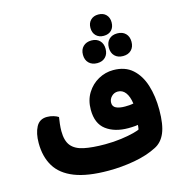

<svg xmlns="http://www.w3.org/2000/svg" viewBox="-138 -1103 1179 1244"><g transform="rotate(-15 451.5 -481.5)"><path d="M647 -358Q661 -358 675.5 -359Q690 -360 704 -363Q697 -412 677 -438Q657 -464 626 -464Q601 -464 583.5 -446Q566 -428 566 -404Q566 -379 588 -368.5Q610 -358 647 -358ZM460 -155Q517 -155 568 -162Q619 -169 653 -178Q687 -187 693 -192Q696 -209 697.5 -232Q699 -255 699 -279L724 -228Q702 -221 678.5 -219Q655 -217 632 -217Q541 -217 484 -259.5Q427 -302 427 -395Q427 -459 456.5 -506.5Q486 -554 533 -580Q580 -606 633 -606Q712 -606 761 -562.5Q810 -519 833 -445.5Q856 -372 856 -281Q856 -181 832.5 -126Q809 -71 762 -48Q698 -15 612 0.5Q526 16 438 16Q297 16 210.5 -18Q124 -52 84.5 -117Q45 -182 45 -274Q45 -339 67.5 -381.5Q90 -424 140 -424Q163 -424 184 -417.5Q205 -411 216 -403Q213 -387 210 -359.5Q207 -332 207 -311Q207 -246 234 -212.5Q261 -179 317.5 -167Q374 -155 460 -155ZM633 -836Q601 -836 581.5 -855.5Q562 -875 562 -908Q562 -940 581.5 -959.5Q601 -979 633 -979Q666 -979 685 -959.5Q704 -940 704 -908Q704 -875 685 -855.5Q666 -836 633 -836ZM547 -676Q512 -676 491 -696.5Q470 -717 470 -752Q470 -787 491 -807.5Q512 -828 547 -828Q581 -828 601.5 -807.5Q622 -787 622 -752Q622 -717 601.5 -696.5Q581 -676 547 -676ZM720 -677Q685 -677 664.5 -697.5Q644 -718 644 -753Q644 -788 664.5 -808.5Q685 -829 720 -829Q755 -829 775.5 -808.5Q796 -788 796 -753Q796 -718 775.5 -697.5Q755 -677 720 -677Z"/></g></svg>

Font: Baloo Bhaijaan 2 ExtraBold
Style: Regular
Weight: 800
Designer: Sanskriti Dholi, Noopur Datye and Ek Type
Foundry: Ek Type
Version: Version 1.701